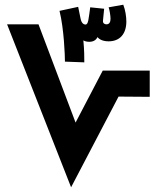

<svg xmlns="http://www.w3.org/2000/svg" viewBox="-20 -793 674 813"><path d="M337 -529C337 -553 337 -579 333 -622C340 -618 348 -616 358 -616C374 -616 386 -622 393 -636C401 -625 418 -618 440 -618C487 -618 515 -649 515 -702C515 -722 511 -750 502 -773L440 -762C444 -751 448 -726 448 -714C448 -703 445 -690 431 -690C426 -690 415 -692 416 -705L421 -756L362 -762C355 -712 354 -689 342 -689C335 -689 325 -694 321 -715L311 -764L232 -747C251 -671 255 -557 255 -532ZM281 0 482 -384 614 -383V-494H415L300 -274L143 -690H10Z"/></svg>

Font: Noto Sans Arabic UI
Style: Bold
Weight: 700
Designer: Monotype Design Team, Nadine Chahine and Nizar Qandah
Foundry: Monotype Imaging Inc.
Version: Version 2.010